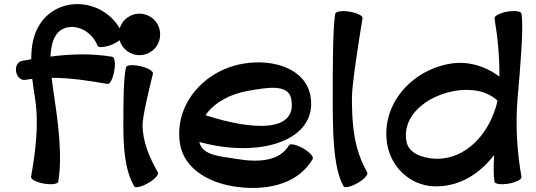

<svg xmlns="http://www.w3.org/2000/svg" viewBox="-20 -878 2625 940"><path d="M104 -487C116 -489 127 -490 138 -492C142 -459 147 -425 152 -393C171 -267 154 -138 132 -12C130 0 158 14 195 21C231 27 263 23 265 12C286 -109 266 -268 245 -407C241 -436 236 -466 233 -497C324 -497 416 -483 507 -467C518 -465 533 -493 539 -530C546 -566 542 -598 530 -600C430 -617 328 -614 227 -601C229 -638 235 -672 249 -698C290 -776 415 -758 458 -654C463 -643 494 -646 529 -660C563 -675 587 -695 583 -706C505 -893 253 -910 165 -742C141 -697 133 -644 133 -588C118 -585 103 -582 88 -580C67 -576 54 -552 59 -527C63 -501 84 -483 104 -487Z M764 -709C764 -736 754 -762 735 -781C716 -800 690 -811 663 -811C636 -811 610 -800 591 -781C572 -762 562 -736 562 -709C562 -682 572 -657 591 -638C610 -619 636 -608 663 -608C690 -608 716 -619 735 -638C754 -657 764 -682 764 -709ZM597 -549C584 -497 584 -361 584 -267C584 -163 589 -49 637 34C642 44 673 37 706 18C738 0 759 -24 753 -34C712 -106 678 -184 678 -267C678 -307 708 -435 729 -518C731 -529 704 -546 668 -554C631 -562 600 -560 597 -549Z M1511 -100C1517 -110 1496 -133 1464 -152C1431 -170 1400 -177 1395 -167C1347 -85 1237 -83 1138 -100C1063 -113 970 -115 956 -183C1257 -100 1538 -192 1500 -408C1476 -542 1318 -592 1169 -566C973 -532 829 -359 862 -170C883 -54 996 12 1115 33C1269 60 1436 31 1511 -100ZM1193 -433C1286 -449 1393 -470 1406 -392C1436 -227 1214 -240 986 -314C1028 -375 1107 -418 1193 -433Z M1621 -810C1609 -739 1609 -537 1609 -400C1609 -251 1609 -58 1662 34C1667 44 1698 37 1731 18C1763 0 1784 -24 1778 -34C1711 -151 1703 -273 1703 -400C1703 -464 1734 -660 1755 -790C1756 -801 1728 -815 1691 -821C1654 -827 1623 -822 1621 -810Z M2401 -788C2417 -694 2426 -599 2425 -503C2355 -555 2270 -581 2183 -566C1987 -532 1843 -359 1876 -170C1896 -58 1987 27 2099 34C2221 40 2325 -22 2399 -119C2396 -62 2396 -14 2401 12C2403 23 2434 27 2471 21C2507 14 2536 0 2533 -12C2511 -138 2503 -268 2514 -396C2526 -535 2545 -747 2533 -812C2531 -823 2500 -827 2463 -821C2427 -814 2399 -800 2401 -788ZM2109 -101C2047 -104 1980 -128 1970 -186C1947 -311 2068 -409 2207 -433C2283 -446 2363 -435 2416 -385C2380 -226 2261 -94 2109 -101Z"/></svg>

Font: Nupuram Expanded Bold
Style: Regular
Weight: 700
Width: 7
Designer: Santhosh Thottingal (santhosh.thottingal@gmail.com)
Foundry: SMC
Version: Version 1.000